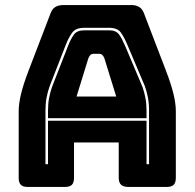

<svg xmlns="http://www.w3.org/2000/svg" viewBox="-20 -740 770 760"><path d="M170 -303Q170 -330 174.5 -353Q179 -376 186 -396L250 -560Q260 -585 272 -602.5Q284 -620 314 -620H412Q440 -620 452 -602.5Q464 -585 475 -559L544 -396Q551 -376 555.5 -353Q560 -330 560 -303V-272H170ZM330 -510 283 -358H440L393 -510Q389 -519 384.5 -523Q380 -527 374 -527H349Q343 -527 338.5 -523Q334 -519 330 -510ZM560 -90H570V-303Q570 -331 565.5 -354.5Q561 -378 553 -400L484 -563Q472 -592 458.5 -611Q445 -630 412 -630H314Q280 -630 266 -611Q252 -592 241 -564L177 -400Q169 -378 164.5 -354.5Q160 -331 160 -303V-90H170V-262H560ZM273 -36Q273 -17 264.5 -8.5Q256 0 237 0H90Q71 0 62.5 -8.5Q54 -17 54 -36V-300Q54 -330 63.5 -369Q73 -408 93 -460L180 -687Q186 -704 198.5 -712Q211 -720 231 -720H500Q519 -720 531.5 -712Q544 -704 550 -687L637 -460Q657 -408 666.5 -369Q676 -330 676 -300V-36Q676 -17 667.5 -8.5Q659 0 640 0H489Q469 0 459.5 -8.5Q450 -17 450 -36V-176H273Z"/></svg>

Font: Bungee Inline
Style: Regular
Weight: 400
Designer: David Jonathan Ross
Foundry: David Jonathan Ross
Version: Version 1.001;PS 1.0;hotconv 1.0.72;makeotf.lib2.5.5900